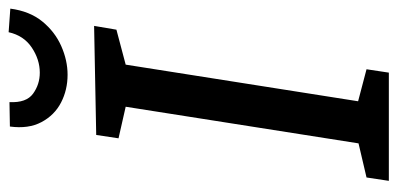

<svg xmlns="http://www.w3.org/2000/svg" viewBox="-264 -680 943 456"><g transform="rotate(-90 208.0 -451.5)"><path d="M366 -647 283 -625 196 -73 272 -53 264 0H7L15 -53L96 -72L183 -625L108 -642L116 -695L375 -700ZM259 -763Q223 -763 193 -778.5Q163 -794 146.5 -825Q130 -856 136 -900L194 -901Q192 -861 214 -845Q236 -829 264 -829Q295 -829 323.5 -848Q352 -867 360 -903L416 -899Q410 -853 385.5 -823Q361 -793 327 -778Q293 -763 259 -763Z"/></g></svg>

Font: Bitter Medium
Style: Italic
Weight: 500
Italic angle: -9°
Designer: Sol Matas, and Bitter project Authors
Foundry: Sol Matas
Version: Version 2.001